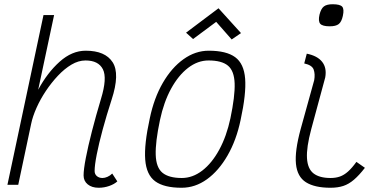

<svg xmlns="http://www.w3.org/2000/svg" viewBox="-20 -871 1840 905"><path d="M509 -53 533 -16Q519 -3 495 5.5Q471 14 445 14Q413 14 393.5 -2Q374 -18 374 -44Q374 -72 384.5 -126.5Q395 -181 413.5 -253Q432 -325 456 -405Q486 -503 465 -544.5Q444 -586 383 -586Q350 -586 317 -566.5Q284 -547 253 -514Q222 -481 196 -442Q170 -403 152 -362.5Q134 -322 127 -288L66 0H15L185 -800H235L160 -448Q203 -528 261 -580Q319 -632 384 -632Q476 -632 511 -577.5Q546 -523 506 -401Q482 -327 464 -260.5Q446 -194 436 -143Q426 -92 426 -65Q426 -50 436.5 -41Q447 -32 463 -32Q474 -32 486.5 -37.5Q499 -43 509 -53Z M836 14Q753 14 711.5 -16.5Q670 -47 664.5 -118.5Q659 -190 686 -313Q706 -409 747.5 -480.5Q789 -552 845 -592Q901 -632 964 -632Q1047 -632 1088.5 -601.5Q1130 -571 1135.5 -500Q1141 -429 1114 -305Q1094 -210 1052.5 -138Q1011 -66 955.5 -26Q900 14 836 14ZM837 -32Q888 -32 933.5 -67Q979 -102 1013.5 -165.5Q1048 -229 1066 -313Q1088 -418 1086 -477.5Q1084 -537 1054.5 -561.5Q1025 -586 963 -586Q912 -586 866.5 -551Q821 -516 786.5 -453Q752 -390 734 -305Q712 -201 714 -141Q716 -81 746 -56.5Q776 -32 837 -32ZM1072 -685 999 -768 890 -687 857 -717 1010 -832 1116 -715Z M1538 14Q1463 14 1422 -12Q1381 -38 1375 -98.5Q1369 -159 1397 -262L1461 -493Q1466 -522 1458.5 -543Q1451 -564 1414 -572L1426 -618Q1476 -608 1498.5 -579.5Q1521 -551 1513 -506L1447 -262Q1424 -176 1427 -125.5Q1430 -75 1458 -53.5Q1486 -32 1538 -32Q1563 -32 1582.5 -39Q1602 -46 1620.5 -62.5Q1639 -79 1660 -108L1700 -80Q1673 -45 1648.5 -24Q1624 -3 1598 5.5Q1572 14 1538 14ZM1534 -747Q1500 -747 1489.5 -759Q1479 -771 1486 -802Q1493 -830 1506.5 -840.5Q1520 -851 1548 -851Q1583 -851 1593 -839.5Q1603 -828 1596 -796Q1590 -768 1576.5 -757.5Q1563 -747 1534 -747Z"/></svg>

Font: Victor Mono Thin Thin
Style: Italic
Weight: 250
Italic angle: -12°
Monospace: yes
Version: Version 1.561;gftools[0.9.30]